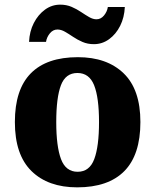

<svg xmlns="http://www.w3.org/2000/svg" viewBox="-20 -796 668 826"><path d="M312 10Q187 10 115.5 -60Q44 -130 44 -271Q44 -411 112.5 -480.5Q181 -550 315 -550Q440 -550 512 -480.5Q584 -411 584 -271Q584 -130 515 -60Q446 10 312 10ZM314 -57Q365 -57 385.5 -111.5Q406 -166 406 -271Q406 -376 385 -429Q364 -482 313 -482Q262 -482 242 -429Q222 -376 222 -271Q222 -166 242.5 -111.5Q263 -57 314 -57ZM384 -606Q357 -606 335 -615.5Q313 -625 294.5 -637.5Q276 -650 259.5 -659.5Q243 -669 227 -669Q208 -669 194.5 -652.5Q181 -636 178 -616H105Q107 -661 125.5 -697Q144 -733 173.5 -754.5Q203 -776 239 -776Q266 -776 288 -766.5Q310 -757 328.5 -744.5Q347 -732 363.5 -722.5Q380 -713 395 -713Q414 -713 427.5 -729.5Q441 -746 444 -766H517Q515 -721 497 -685Q479 -649 449.5 -627.5Q420 -606 384 -606Z"/></svg>

Font: Noto Serif Georgian ExtraBold
Style: Regular
Weight: 800
Designer: Monotype Design Team, Akaki Razmadze
Foundry: Google LLC
Version: Version 2.003; ttfautohint (v1.8.4.7-5d5b)